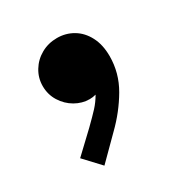

<svg xmlns="http://www.w3.org/2000/svg" viewBox="-91 -230 441 465"><g transform="rotate(-30 129.0 2.5)"><path d="M31.2 120.1 86.9 67.4Q107.9 46.9 119.6 34.2Q131.3 21.5 140.6 5.4Q131.8 7.8 123 7.8Q102.1 7.8 83 -3.2Q64 -14.2 52 -33.4Q40 -52.7 40 -76.2Q40 -99.1 51.8 -118.4Q63.5 -137.7 83.5 -148.9Q103.5 -160.2 127.9 -160.2Q152.3 -160.2 172.6 -148.2Q192.9 -136.2 204.8 -113.3Q216.8 -90.3 216.8 -58.6Q216.8 -11.7 192.9 29.3Q168.9 70.3 133.8 104.5L73.2 165Z"/></g></svg>

Font: Reddit Sans Chocolate
Style: Bold
Weight: 700
Designer: Stephen Hutchings
Foundry: Reddit
Version: Version 1.011